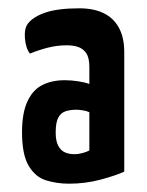

<svg xmlns="http://www.w3.org/2000/svg" viewBox="-20 -730 353 462"><path d="M146 -288Q117 -288 91 -296Q65 -304 49 -331Q33 -358 33 -412Q33 -458 46 -486Q59 -514 82 -525.5Q105 -537 136 -537Q151 -537 167.5 -534.5Q184 -532 195 -528V-569Q195 -591 187.5 -602Q180 -613 168 -617Q156 -621 141 -621Q117 -621 94 -615Q71 -609 52 -601Q42 -614 40 -637.5Q38 -661 47 -673Q60 -690 90 -700Q120 -710 171 -710Q205 -710 229 -698.5Q253 -687 266 -663.5Q279 -640 279 -604V-317Q257 -307 221 -297.5Q185 -288 146 -288ZM159 -359Q169 -359 179.5 -362Q190 -365 195 -368V-460Q189 -463 179.5 -464.5Q170 -466 164 -466Q150 -466 138.5 -462.5Q127 -459 120.5 -447.5Q114 -436 114 -411Q114 -391 120 -379.5Q126 -368 136 -363.5Q146 -359 159 -359Z"/></svg>

Font: Yanone Kaffeesatz ExtraLight SemiBold
Style: Regular
Weight: 600
Version: Version 2.003